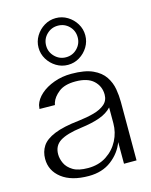

<svg xmlns="http://www.w3.org/2000/svg" viewBox="-122 -884 770 976"><g transform="rotate(-15 263.5 -395.5)"><path d="M223 14Q132 14 81 -25.5Q30 -65 30 -127Q30 -165 49 -194Q68 -223 115.5 -242.5Q163 -262 247 -271Q290 -276 326.5 -286Q363 -296 385 -315Q407 -334 407 -365Q407 -409 375.5 -438.5Q344 -468 280 -468Q223 -468 192 -443.5Q161 -419 152 -391Q150 -386 149 -379L68 -380Q69 -385 69.5 -390Q70 -395 71 -400Q80 -430 108 -455Q136 -480 178.5 -495.5Q221 -511 270 -511Q341 -511 382.5 -492Q424 -473 444.5 -442Q465 -411 471 -376Q477 -341 477 -308V0H411V-114Q391 -60 342.5 -23Q294 14 223 14ZM230 -26Q286 -26 327 -53Q368 -80 390 -122.5Q412 -165 412 -213V-296Q388 -270 348 -255.5Q308 -241 247 -233Q171 -223 135.5 -200.5Q100 -178 100 -133Q100 -109 111.5 -84.5Q123 -60 151 -43Q179 -26 230 -26ZM267 -559Q234 -559 206 -576Q178 -593 161 -621Q144 -649 144 -682Q144 -715 161 -743Q178 -771 206 -788Q234 -805 267 -805Q300 -805 328 -788Q356 -771 373 -743Q390 -715 390 -682Q390 -649 373 -621Q356 -593 328 -576Q300 -559 267 -559ZM267 -599Q302 -599 326 -623.5Q350 -648 350 -682Q350 -717 326 -741Q302 -765 267 -765Q233 -765 208.5 -741Q184 -717 184 -682Q184 -648 208.5 -623.5Q233 -599 267 -599Z"/></g></svg>

Font: Panamera
Style: Regular
Weight: 400
Designer: Bastien Sozeau
Foundry: NBR — Bastien Sozeau
Version: Version 3.002; ttfautohint (v1.8.4.7-5d5b);gftools[0.9.33]